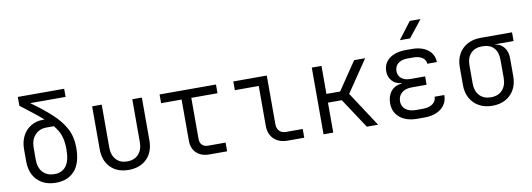

<svg xmlns="http://www.w3.org/2000/svg" viewBox="-60 -1167 4321 1559"><g transform="rotate(-10 2100.0 -387.5)"><path d="M300 10Q204 10 147 -47Q90 -104 90 -204V-302Q90 -365 114.5 -412Q139 -459 183 -485.5Q227 -512 285 -512H296Q261 -543 216 -578Q171 -613 114 -657V-730H496V-663H204Q302 -593 370.5 -530Q439 -467 474.5 -399Q510 -331 510 -244Q510 -115 454 -52.5Q398 10 300 10ZM300 -61Q361 -61 395 -104.5Q429 -148 429 -244Q429 -307 414 -353.5Q399 -400 361 -445H300Q241 -445 205 -405.5Q169 -366 169 -302V-204Q169 -135 204.5 -98Q240 -61 300 -61Z M899 10Q805 10 750 -46Q695 -102 695 -198V-550H774V-198Q774 -134 807.5 -97Q841 -60 899 -60Q958 -60 992 -97Q1026 -134 1026 -198V-550H1105V-198Q1105 -102 1049 -46Q993 10 899 10Z M1565 0Q1498 0 1459 -37.5Q1420 -75 1420 -140V-478H1251V-550H1716V-478H1500V-140Q1500 -108 1517.5 -90Q1535 -72 1565 -72H1711V0Z M2211 0Q2139 0 2097.5 -40.5Q2056 -81 2056 -150V-478H1859V-550H2135V-150Q2135 -113 2155 -92.5Q2175 -72 2211 -72H2347V0Z M2506 0V-550H2586V-319H2699L2855 -550H2946L2768 -287L2956 0H2863L2700 -247H2586V0Z M3336 8H3279Q3188 8 3135 -36Q3082 -80 3082 -154Q3082 -214 3114 -252.5Q3146 -291 3202 -296V-300Q3155 -303 3125.5 -335Q3096 -367 3096 -413Q3096 -482 3147 -520Q3198 -558 3284 -558H3331Q3414 -558 3463.5 -520Q3513 -482 3514 -418H3435Q3434 -450 3406 -469Q3378 -488 3331 -488H3284Q3235 -488 3206.5 -465Q3178 -442 3178 -403Q3178 -365 3205 -342.5Q3232 -320 3280 -320H3400V-251H3278Q3225 -251 3194.5 -225Q3164 -199 3164 -155Q3164 -113 3195 -88.5Q3226 -64 3279 -64H3336Q3387 -64 3417 -85.5Q3447 -107 3447 -144H3527Q3527 -74 3475 -33Q3423 8 3336 8ZM3249 -645 3355 -785H3444L3333 -645Z M3898 10Q3835 10 3788.5 -16Q3742 -42 3716 -88.5Q3690 -135 3690 -197V-345Q3690 -407 3716 -453Q3742 -499 3788.5 -524.5Q3835 -550 3898 -550H4157V-478H4002V-477Q4050 -470 4077.5 -435Q4105 -400 4105 -345V-197Q4105 -135 4079.5 -88.5Q4054 -42 4007.5 -16Q3961 10 3898 10ZM3898 -60Q3958 -60 3992 -97Q4026 -134 4026 -197V-345Q4026 -409 3994 -444.5Q3962 -480 3898 -480Q3838 -480 3804 -444.5Q3770 -409 3770 -345V-197Q3770 -134 3804 -97Q3838 -60 3898 -60Z"/></g></svg>

Font: JetBrains Mono NL Light
Style: Regular
Weight: 300
Monospace: yes
Designer: Philipp Nurullin, Konstantin Bulenkov
Foundry: JetBrains
Version: Version 2.305; ttfautohint (v1.8.4.7-5d5b)